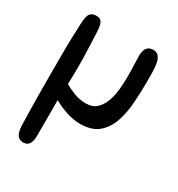

<svg xmlns="http://www.w3.org/2000/svg" viewBox="-171 -614 875 943"><g transform="rotate(30 266.0 -142.5)"><path d="M54 -436Q56 -477 68 -489.5Q80 -502 98 -502Q108 -502 115.5 -500.5Q123 -499 129 -492Q135 -485 138.5 -472Q142 -459 143 -435Q145 -383 147 -338Q149 -293 149 -243Q149 -218 148.5 -193Q148 -168 147 -142Q172 -127 203.5 -115Q235 -103 271 -103Q307 -103 329 -123Q351 -143 363 -174.5Q375 -206 379 -245Q383 -284 383 -322Q383 -355 381.5 -384.5Q380 -414 380 -435Q380 -497 427 -497Q446 -497 456.5 -485.5Q467 -474 471.5 -454.5Q476 -435 477 -409.5Q478 -384 478 -357Q478 -289 473.5 -225.5Q469 -162 451 -112Q433 -62 396.5 -32Q360 -2 295 -2Q259 -2 218.5 -15Q178 -28 143 -48V153Q143 174 139 186.5Q135 199 129 205.5Q123 212 115 214.5Q107 217 98 217Q80 217 67.5 203Q55 189 53 150Q52 120 51 77.5Q50 35 49.5 -16Q49 -67 49 -125Q49 -183 49 -244Q49 -301 50.5 -350Q52 -399 54 -436Z"/></g></svg>

Font: Sniglet
Style: Regular
Weight: 400
Designer: Haley Fiege
Foundry: Haley Fiege, Pablo Impallari, Brenda Gallo
Version: Version 2.000; ttfautohint (v0.95) -l 8 -r 50 -G 200 -x 14 -